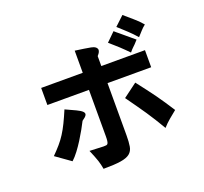

<svg xmlns="http://www.w3.org/2000/svg" viewBox="-145 -968 1290 1215"><g transform="rotate(-20 500.0 -361.0)"><path d="M561 -425V-74Q561 -29 556 0.5Q551 30 530.5 46.5Q510 63 468 69.5Q426 76 352 76Q349 60 346 46.5Q343 33 338 18Q333 3 325.5 -16Q318 -35 307 -61L400 -57Q412 -57 419 -58Q426 -59 429.5 -65Q433 -71 434.5 -82.5Q436 -94 436 -115V-425H156V-540H436V-689Q503 -680 540 -673Q577 -666 580 -643Q580 -636 576 -627.5Q572 -619 561 -607V-540H855V-425ZM905 -119Q880 -99 855 -78Q830 -57 809 -33Q786 -72 767 -102.5Q748 -133 728.5 -162Q709 -191 686 -223.5Q663 -256 633 -298L727 -368Q757 -329 780 -299Q803 -269 823 -241Q843 -213 862.5 -184Q882 -155 905 -119ZM248 -362Q290 -343 317.5 -330Q345 -317 356 -305.5Q367 -294 361 -282.5Q355 -271 331 -255Q320 -233 303.5 -203.5Q287 -174 267.5 -143Q248 -112 226.5 -83.5Q205 -55 184 -36L84 -107Q113 -136 135 -161.5Q157 -187 175.5 -216Q194 -245 211 -280Q228 -315 248 -362ZM828 -621Q813 -604 805 -596Q797 -588 791.5 -583Q786 -578 781 -572.5Q776 -567 767 -556Q752 -571 739 -584Q726 -597 712.5 -609.5Q699 -622 684 -635Q669 -648 651 -664L709 -721Q720 -711 724.5 -707.5Q729 -704 738 -696.5Q747 -689 766.5 -672.5Q786 -656 828 -621ZM910 -693Q891 -678 877.5 -662.5Q864 -647 848 -630Q833 -647 820.5 -660Q808 -673 795 -685Q782 -697 768 -710Q754 -723 735 -740L797 -798Q827 -771 855 -748Q883 -725 910 -693Z"/></g></svg>

Font: D2Coding ligature
Style: Bold
Weight: 700
Monospace: yes
Designer: Yong-Rak Park; Jeong-Hwan Yoon; Sang-Min Lee;
Foundry: NHN Corporation
Version: Version 1.3.2; Build 20180524